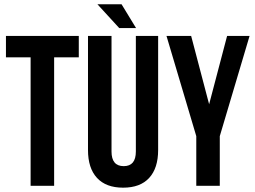

<svg xmlns="http://www.w3.org/2000/svg" viewBox="-20 -868 1190 897"><path d="M7.8 -600.1V-700.2H348.1V-600.1H232.9V0H123V-600.1Z M391.1 -700.2H501V-160.2Q501 -91.8 558.1 -91.8Q614.7 -91.8 614.7 -160.2V-700.2H718.8V-167Q718.8 -82.5 677 -36.9Q635.3 8.8 555.2 8.8Q475.1 8.8 433.1 -36.9Q391.1 -82.5 391.1 -167ZM435.1 -848.1H547.9L615.7 -736.8H537.1Z M897 0V-231.9L757.8 -700.2H873L957 -380.9L1041 -700.2H1146L1006.8 -231.9V0Z"/></svg>

Font: Bebas Neue Bold
Style: Regular
Weight: 700
Designer: Ryoichi Tsunekawa
Foundry: Ryoichi Tsunekawa
Version: Version 1.300